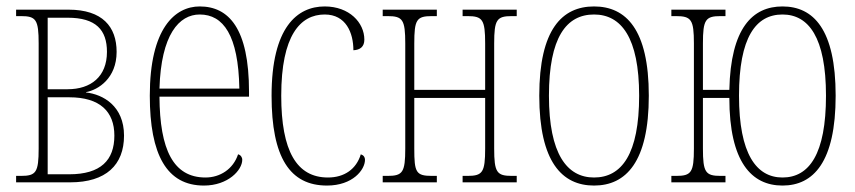

<svg xmlns="http://www.w3.org/2000/svg" viewBox="-20 -566 2654 596"><path d="M30 0H198C309 0 365 -54 365 -145C365 -237 300 -273 247 -279V-280C285 -287 342 -323 342 -405C342 -483 298 -536 193 -536H30V-516H45C92 -516 100 -505 100 -431V-105C100 -31 92 -20 45 -20H30ZM128 -289V-511H190C278 -511 312 -473 312 -405C312 -328 262 -289 190 -289ZM128 -25V-264H195C290 -264 335 -220 335 -145C335 -69 293 -25 195 -25Z M613 10C688 10 732 -38 732 -70C732 -78 727 -85 719 -87C704 -41 663 -15 618 -15C518 -15 476 -101 475 -266H753V-281C753 -478 690 -546 600 -546C523 -546 445 -478 445 -269C445 -85 498 10 613 10ZM723 -291H475C480 -459 536 -521 600 -521C673 -521 720 -457 723 -291Z M995 10C1075 10 1113 -39 1113 -70C1113 -78 1109 -84 1100 -87C1086 -41 1049 -15 998 -15C901 -15 853 -97 853 -269C853 -456 912 -521 988 -521C1054 -521 1077 -464 1077 -410C1098 -411 1111 -421 1111 -443C1111 -496 1064 -546 988 -546C903 -546 823 -482 823 -269C823 -77 880 10 995 10Z M1168 0H1336V-20H1321C1271 -20 1266 -31 1266 -105V-262H1486V-105C1486 -31 1478 -20 1431 -20H1416V0H1584V-20H1569C1522 -20 1514 -31 1514 -105V-431C1514 -505 1522 -516 1569 -516H1584V-536H1416V-516H1431C1478 -516 1486 -505 1486 -431V-287H1266V-431C1266 -505 1273 -516 1321 -516H1336V-536H1168V-516H1183C1230 -516 1238 -505 1238 -431V-105C1238 -31 1230 -20 1183 -20H1168Z M1824 10C1923 10 1994 -63 1994 -269C1994 -475 1923 -546 1824 -546C1725 -546 1654 -475 1654 -269C1654 -63 1725 10 1824 10ZM1824 -15C1740 -15 1684 -88 1684 -269C1684 -450 1738 -521 1824 -521C1908 -521 1964 -450 1964 -269C1964 -88 1910 -15 1824 -15Z M2409 10C2505 10 2574 -63 2574 -269C2574 -475 2505 -546 2409 -546C2316 -546 2248 -479 2244 -287H2162V-431C2162 -505 2170 -516 2217 -516H2232V-536H2064V-516H2078C2126 -516 2134 -505 2134 -431V-105C2134 -31 2126 -20 2079 -20H2064V0H2232V-20H2217C2170 -20 2162 -31 2162 -105V-262H2244C2244 -63 2313 10 2409 10ZM2409 -15C2328 -15 2274 -88 2274 -269C2274 -450 2326 -521 2409 -521C2490 -521 2544 -450 2544 -269C2544 -88 2492 -15 2409 -15Z"/></svg>

Font: Noto Serif ExtraCondensed Thin
Style: Regular
Weight: 100
Width: 2
Designer: Monotype Design Team
Foundry: Monotype Imaging Inc.
Version: Version 2.013